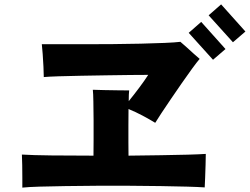

<svg xmlns="http://www.w3.org/2000/svg" viewBox="-20 -900 1141 877"><path d="M82 -43Q82 -61 82 -89Q82 -117 81.5 -145.5Q81 -174 80 -194Q128 -191 216 -190Q304 -189 407 -189Q407 -217 407.5 -260.5Q408 -304 407.5 -350.5Q407 -397 406.5 -435Q406 -473 404 -490Q426 -489 456.5 -488.5Q487 -488 518 -487.5Q549 -487 570 -487Q569 -480 568.5 -467.5Q568 -455 568 -438Q591 -466 616 -499.5Q641 -533 657 -558Q627 -558 577 -557.5Q527 -557 467.5 -556Q408 -555 350.5 -554Q293 -553 247.5 -551.5Q202 -550 180 -548Q180 -566 178.5 -595Q177 -624 175 -653Q173 -682 171 -698Q180 -698 202.5 -698Q225 -698 256 -698Q303 -698 365 -698Q427 -698 493.5 -698.5Q560 -699 622 -700.5Q684 -702 732 -704Q780 -706 804 -709Q815 -700 831.5 -685Q848 -670 864.5 -655Q881 -640 892 -631Q879 -616 857.5 -586.5Q836 -557 811 -521Q786 -485 761.5 -449Q737 -413 717.5 -383.5Q698 -354 689 -339Q663 -355 631 -372Q599 -389 567 -402Q567 -366 566.5 -325.5Q566 -285 566.5 -249Q567 -213 567 -189Q644 -190 713.5 -191Q783 -192 837 -193.5Q891 -195 920 -197Q920 -178 919 -147.5Q918 -117 917 -88Q916 -59 915 -44Q887 -46 835 -47.5Q783 -49 715 -50Q647 -51 571.5 -51.5Q496 -52 421 -51.5Q346 -51 278.5 -50Q211 -49 160 -47.5Q109 -46 82 -43ZM953 -627 842 -750 899 -800 1010 -676ZM1044 -707 933 -830 990 -880 1101 -756Z"/></svg>

Font: Zen Kaku Gothic Antique Black
Style: Regular
Weight: 900
Designer: Yoshimichi Ohira
Foundry: Positype
Version: Version 1.001